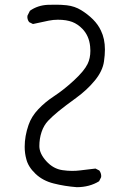

<svg xmlns="http://www.w3.org/2000/svg" viewBox="-20 -798 540 805"><path d="M184.1 -711.4Q203.6 -715.3 222.4 -715.3Q241.2 -715.3 256.1 -712.9Q271 -710.4 282.7 -706.1Q306.6 -696.8 325.7 -676.8Q353.5 -647.9 357.9 -603.5Q358.9 -594.2 358.9 -585.4Q358.9 -553.7 347.2 -529.8Q333 -500.5 289.6 -460.4Q246.6 -420.9 207 -395Q168.9 -370.1 140.4 -339.8Q111.8 -309.6 99.6 -273.9Q83.5 -227.5 83.5 -182.6Q83.5 -155.3 90.3 -130.9Q98.1 -98.6 128.9 -69.3Q159.7 -40 205.1 -28.8Q251 -17.1 302.2 -13.2Q328.1 -13.2 352.1 -19.5Q376 -25.9 395.5 -38.1L403.8 -54.7Q404.3 -56.6 404.3 -58.8Q404.3 -61 404.1 -64Q403.8 -66.9 402.8 -70.3Q400.9 -77.1 396.5 -83L380.4 -91.3L315.4 -83.5Q299.8 -81.5 281.7 -81.5Q263.7 -81.5 242.7 -84.5Q203.6 -89.8 174.3 -122.1Q145 -154.3 145 -185.5Q145 -216.8 154.3 -244.6Q163.6 -272.5 182.1 -292Q200.2 -311 226.3 -332.3Q252.4 -353.5 298.8 -387.2Q344.7 -420.4 377.4 -460.2Q410.2 -500 416 -540.5Q419.9 -567.9 419.9 -590.3Q419.9 -635.3 403.3 -669.4Q391.6 -694.8 369.9 -716.6Q348.1 -738.3 320.3 -755.4Q293.5 -772 259.8 -775.9Q236.8 -778.3 216.1 -778.3Q195.3 -778.3 180.7 -777.8Q138.2 -775.9 105.5 -752.9L95.2 -732.4Q94.7 -730.5 94.7 -726.3Q94.7 -722.2 96.4 -716.3Q98.1 -710.4 102.5 -705.1L118.2 -697.3Q150.4 -704.6 184.1 -711.4Z"/></svg>

Font: Bakudai
Style: ExtraLight
Weight: 200
Version: Version 1.48